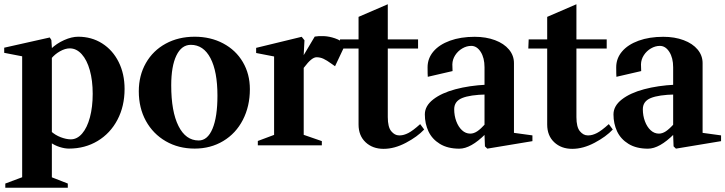

<svg xmlns="http://www.w3.org/2000/svg" viewBox="-30 -691 3449 913"><path d="M210.8 -13.2 216.6 -17.4V160.2L209 149.2L292.4 181.8V201.8H-4.8V181.8L83.4 148.8L75.4 160.2V-431.4L83.8 -421.6L-10 -439.8V-464.2L206.6 -512.8L214.2 -500.8L217.4 -453.6L211.6 -457.8Q238.8 -484.2 274.9 -500.3Q311 -516.4 341.6 -516.4Q405.4 -516.4 455.6 -484.7Q505.8 -453 534.1 -396.5Q562.4 -340 562.4 -268Q562.4 -186 528.5 -121.5Q494.6 -57 434.3 -20.7Q374 15.6 297.6 15.6Q277.8 15.6 254 8.1Q230.2 0.6 210.8 -13.2ZM306.6 -28.4Q336.8 -28.4 360.6 -56Q384.4 -83.6 397.6 -133Q410.8 -182.4 410.8 -245Q410.8 -308 397.1 -357Q383.4 -406 358.4 -433.5Q333.4 -461 301.6 -461Q280 -461 255.2 -447.1Q230.4 -433.2 212.8 -411.4L216.6 -424.8V-54.4L211.2 -67.8Q232.2 -48.6 258.7 -38.5Q285.2 -28.4 306.6 -28.4Z M630 -256.9Q630 -332 663.8 -391.3Q697.7 -450.6 758.1 -483.5Q818.6 -516.4 895.8 -516.4Q971.4 -516.4 1031.4 -484.5Q1091.5 -452.6 1124.8 -395.8Q1158.2 -339 1158.2 -266.8Q1158.2 -185.7 1124.9 -121Q1091.6 -56.4 1031.5 -20.4Q971.5 15.6 895.8 15.6Q818.6 15.6 758.1 -19.5Q697.7 -54.5 663.8 -116.1Q630 -177.7 630 -256.9ZM1004 -235.9Q1004 -351.2 970.8 -414.5Q937.6 -477.8 877.4 -477.8Q833.2 -477.8 808.7 -426.9Q784.2 -376 784.2 -285Q784.2 -160.8 818.7 -91.9Q853.2 -23 914.8 -23Q957 -23 980.5 -78.9Q1004 -134.8 1004 -235.9Z M1196 -20.6 1281.4 -52.6 1273.4 -41.6V-430.6L1281.8 -420.8L1188 -439V-463.4L1404.6 -516L1417.8 -499.4L1413.6 -418.6L1408.8 -419.8L1466.6 -517Q1485 -520.4 1510.5 -519.2Q1536 -518 1562.8 -508.8Q1589.6 -499.6 1612.6 -480.8L1563.2 -376L1546.8 -387.6Q1523.8 -404.4 1508 -411.6Q1492.2 -418.8 1475.4 -418.8Q1463.6 -418.8 1449.2 -407.1Q1434.8 -395.4 1416 -370.4Q1409.6 -363.8 1400.8 -353.2L1414.2 -375.4V-41.6L1406.2 -52.6L1500.4 -20V0H1196Z M1675 -99V-468.6L1683.8 -460.2H1585.2L1587 -503.8H1683.8L1675 -495.4V-610.8L1814 -670.8V-495.4L1805.6 -503.8H1958V-460.2H1805.6L1814 -468.6V-134Q1814 -86.8 1830.5 -67Q1847 -47.2 1867.2 -47.2H1872.2Q1890 -47.4 1911.6 -58.4Q1933.2 -69.4 1968 -100.8L1987 -75.2Q1955 -41 1900.4 -12.1Q1845.8 16.8 1794.2 16.8Q1741.8 16.8 1708.4 -14.6Q1675 -46 1675 -99Z M1990.2 -147Q1990.2 -187.2 2029.9 -218.1Q2069.6 -249 2135.6 -266.6Q2201.6 -284.2 2281.6 -288.2L2274 -279.8V-371Q2274 -415.8 2255.8 -444.3Q2237.6 -472.8 2210.8 -472.8Q2189 -472.8 2168.3 -460.7Q2147.6 -448.6 2134.6 -428.5Q2121.6 -408.4 2121 -385Q2121.4 -366.4 2122 -353L2004.2 -325.8Q2003.2 -336.6 2003.2 -371Q2003.2 -413.4 2031 -446.2Q2058.8 -479 2109.7 -497.5Q2160.6 -516 2227 -516Q2281.2 -516 2323.9 -500Q2366.6 -484 2390.3 -455.5Q2414 -427 2414 -391V-51.2L2405.6 -60.4L2501.8 -47.2V-19.8L2287.2 15.8L2276 5L2273.6 -58L2278.6 -53.8Q2208.8 16 2154.2 16Q2098.8 16 2061.7 -6.8Q2024.6 -29.6 2007.4 -66.4Q1990.2 -103.2 1990.2 -147ZM2279.2 -103.4 2274 -89.4V-255.6L2283.6 -241.8Q2205 -240.2 2167.4 -224.7Q2129.8 -209.2 2129.8 -171.6Q2129.8 -141.2 2139.7 -114.5Q2149.6 -87.8 2166.9 -71.7Q2184.2 -55.6 2206.2 -55.6Q2222.6 -55.6 2239.4 -66.7Q2256.2 -77.8 2279.2 -103.4Z M2572 -99V-468.6L2580.8 -460.2H2482.2L2484 -503.8H2580.8L2572 -495.4V-610.8L2711 -670.8V-495.4L2702.6 -503.8H2855V-460.2H2702.6L2711 -468.6V-134Q2711 -86.8 2727.5 -67Q2744 -47.2 2764.2 -47.2H2769.2Q2787 -47.4 2808.6 -58.4Q2830.2 -69.4 2865 -100.8L2884 -75.2Q2852 -41 2797.4 -12.1Q2742.8 16.8 2691.2 16.8Q2638.8 16.8 2605.4 -14.6Q2572 -46 2572 -99Z M2887.2 -147Q2887.2 -187.2 2926.9 -218.1Q2966.6 -249 3032.6 -266.6Q3098.6 -284.2 3178.6 -288.2L3171 -279.8V-371Q3171 -415.8 3152.8 -444.3Q3134.6 -472.8 3107.8 -472.8Q3086 -472.8 3065.3 -460.7Q3044.6 -448.6 3031.6 -428.5Q3018.6 -408.4 3018 -385Q3018.4 -366.4 3019 -353L2901.2 -325.8Q2900.2 -336.6 2900.2 -371Q2900.2 -413.4 2928 -446.2Q2955.8 -479 3006.7 -497.5Q3057.6 -516 3124 -516Q3178.2 -516 3220.9 -500Q3263.6 -484 3287.3 -455.5Q3311 -427 3311 -391V-51.2L3302.6 -60.4L3398.8 -47.2V-19.8L3184.2 15.8L3173 5L3170.6 -58L3175.6 -53.8Q3105.8 16 3051.2 16Q2995.8 16 2958.7 -6.8Q2921.6 -29.6 2904.4 -66.4Q2887.2 -103.2 2887.2 -147ZM3176.2 -103.4 3171 -89.4V-255.6L3180.6 -241.8Q3102 -240.2 3064.4 -224.7Q3026.8 -209.2 3026.8 -171.6Q3026.8 -141.2 3036.7 -114.5Q3046.6 -87.8 3063.9 -71.7Q3081.2 -55.6 3103.2 -55.6Q3119.6 -55.6 3136.4 -66.7Q3153.2 -77.8 3176.2 -103.4Z"/></svg>

Font: Wittgenstein
Style: Regular
Weight: 400
Designer: Jörg Drees
Foundry: Jörg Drees
Version: Version 1.003;Glyphs 3.1.2 (3151)